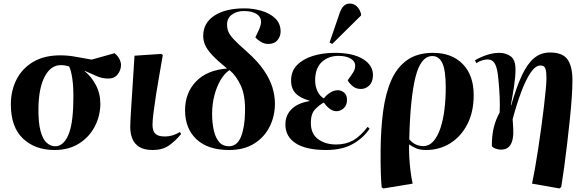

<svg xmlns="http://www.w3.org/2000/svg" viewBox="-20 -829 3265 1079"><path d="M286 14Q177 14 109 -50.5Q41 -115 41 -242Q41 -319 72.5 -381.5Q104 -444 166 -481Q228 -518 319 -518Q364 -518 407.5 -509.5Q451 -501 495 -494L624 -530Q643 -514 651.5 -496.5Q660 -479 660 -464Q660 -434 640 -409.5Q620 -385 581 -388Q555 -388 525 -400.5Q495 -413 456 -431V-429Q493 -399 518.5 -351.5Q544 -304 544 -244Q543 -176 512 -117Q481 -58 423.5 -22Q366 14 286 14ZM290 -7Q335 -7 362.5 -67Q390 -127 392 -257Q394 -336 386.5 -386.5Q379 -437 368 -456Q356 -459 346 -461Q336 -463 322 -463Q266 -463 232 -400Q198 -337 196 -223Q195 -139 208 -92Q221 -45 243 -26Q265 -7 290 -7Z M838 14Q790 14 762.5 -3.5Q735 -21 723.5 -50Q712 -79 712 -115Q712 -140 715.5 -197Q719 -254 724.5 -336Q730 -418 736 -516L886 -526L895 -520Q886 -466 875.5 -407.5Q865 -349 856.5 -294Q848 -239 842.5 -195Q837 -151 837 -126Q837 -110 842 -95Q847 -80 862 -71Q877 -62 909 -62Q949 -62 991 -87L998 -76Q964 -35 928 -10.5Q892 14 838 14Z M1268 14Q1148 14 1084 -46.5Q1020 -107 1020 -209Q1020 -307 1081.5 -371Q1143 -435 1256 -444Q1203 -487 1173.5 -518.5Q1144 -550 1133 -575.5Q1122 -601 1122 -627Q1122 -700 1184.5 -741Q1247 -782 1354 -782Q1402 -782 1449 -768.5Q1496 -755 1526.5 -726Q1557 -697 1557 -651Q1557 -625 1539.5 -603.5Q1522 -582 1488 -582Q1465 -582 1445 -594.5Q1425 -607 1415 -619Q1433 -656 1440 -673.5Q1447 -691 1447 -706Q1447 -735 1421 -751Q1395 -767 1350 -767Q1311 -767 1283.5 -747Q1256 -727 1256 -691Q1256 -668 1264 -649.5Q1272 -631 1295.5 -606Q1319 -581 1366 -540Q1428 -485 1462.5 -434.5Q1497 -384 1511 -337.5Q1525 -291 1525 -247Q1525 -177 1495.5 -117.5Q1466 -58 1408.5 -22Q1351 14 1268 14ZM1266 -7Q1313 -7 1334.5 -61Q1356 -115 1357 -201Q1359 -291 1334 -346.5Q1309 -402 1270 -435Q1242 -417 1220 -380Q1198 -343 1185 -293.5Q1172 -244 1172 -189Q1172 -138 1181.5 -96.5Q1191 -55 1211.5 -31Q1232 -7 1266 -7Z M1812 14Q1700 14 1641.5 -24Q1583 -62 1584 -131Q1584 -181 1618.5 -215.5Q1653 -250 1720 -261V-263Q1666 -278 1640.5 -305.5Q1615 -333 1616 -378Q1616 -429 1649 -463Q1682 -497 1737.5 -514.5Q1793 -532 1862 -532Q1964 -532 2021 -496.5Q2078 -461 2076 -402Q2074 -366 2054 -347.5Q2034 -329 2008 -329Q1980 -329 1960.5 -346Q1941 -363 1934 -378Q1957 -409 1966.5 -425Q1976 -441 1976 -460Q1976 -485 1950 -500Q1924 -515 1883 -515Q1826 -515 1789 -481Q1752 -447 1751 -380Q1751 -344 1764 -316.5Q1777 -289 1800 -276Q1816 -297 1837 -309.5Q1858 -322 1879 -322Q1897 -322 1913.5 -309Q1930 -296 1930 -268Q1930 -237 1911.5 -220.5Q1893 -204 1870 -204Q1851 -204 1832.5 -218Q1814 -232 1800 -253Q1774 -239 1750.5 -214Q1727 -189 1727 -141Q1726 -78 1767 -47.5Q1808 -17 1869 -17Q1923 -17 1963.5 -39.5Q2004 -62 2046 -116L2057 -106Q2023 -54 1963 -20Q1903 14 1812 14ZM1847 -582 1832 -590 1889 -756Q1907 -809 1945 -809Q1969 -809 1985.5 -793Q2002 -777 2009 -751V-742Z M2135 230 2125 224Q2118 159 2119 14Q2120 -103 2133 -202.5Q2146 -302 2178 -376Q2210 -450 2267.5 -491Q2325 -532 2414 -532Q2519 -532 2580.5 -469Q2642 -406 2642 -295Q2642 -200 2606.5 -131Q2571 -62 2510.5 -24Q2450 14 2374 14Q2342 14 2320 5Q2298 -4 2280 -17H2279Q2278 13 2280 52.5Q2282 92 2287 131.5Q2292 171 2299 203ZM2358 -8Q2392 -8 2416 -35.5Q2440 -63 2455.5 -110Q2471 -157 2478 -215.5Q2485 -274 2485 -336Q2485 -434 2466 -474Q2447 -514 2410 -514Q2344 -514 2314.5 -394Q2285 -274 2280 -46Q2298 -25 2318 -16.5Q2338 -8 2358 -8Z M3124 230 2970 203Q2977 171 2986 120.5Q2995 70 3004 10.5Q3013 -49 3021.5 -110.5Q3030 -172 3036.5 -227.5Q3043 -283 3047 -325.5Q3051 -368 3051 -389Q3051 -424 3045.5 -442.5Q3040 -461 3017 -461Q2989 -461 2961.5 -420Q2934 -379 2908.5 -310.5Q2883 -242 2861 -159Q2863 -133 2864.5 -103.5Q2866 -74 2861 -47.5Q2856 -21 2840.5 -4.5Q2825 12 2794 12Q2781 12 2764.5 6Q2748 0 2744 -9Q2744 -68 2755 -112.5Q2766 -157 2788 -197Q2790 -237 2788 -284.5Q2786 -332 2781 -381Q2776 -444 2762 -469.5Q2748 -495 2721 -495Q2707 -495 2690 -490Q2673 -485 2657 -474L2649 -490Q2681 -509 2717 -520.5Q2753 -532 2786 -532Q2823 -532 2850 -512.5Q2877 -493 2877 -439Q2877 -398 2869 -345.5Q2861 -293 2851 -239L2853 -238Q2882 -339 2912.5 -404.5Q2943 -470 2981 -502Q3019 -534 3071 -534Q3141 -534 3169 -495.5Q3197 -457 3197 -378Q3197 -336 3193 -278.5Q3189 -221 3182 -154Q3175 -87 3167 -19Q3159 49 3150.5 111.5Q3142 174 3134 222Z"/></svg>

Font: Literata 72pt
Style: Bold Italic
Weight: 700
Italic angle: -2°
Designer: Latin by Veronika Burian and Jose Scaglione. Greek by Irene Vlachou. Cyrillic by Vera Evstafieva
Foundry: TypeTogether
Version: Version 3.002